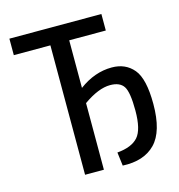

<svg xmlns="http://www.w3.org/2000/svg" viewBox="-104 -781 816 877"><g transform="rotate(-15 304.0 -343.0)"><path d="M436 -442Q501 -442 539 -396.5Q577 -351 577 -232Q577 -102 523 -46.5Q469 9 369 4L361 -60Q430 -66 460 -100Q490 -134 490 -224Q490 -311 472 -338.5Q454 -366 408 -366Q353 -366 281 -315V0H192V-612H19V-690H454V-612H281V-387Q355 -442 436 -442Z"/></g></svg>

Font: exo2condensed_r
Style: Regular
Weight: 400
Width: 3
Designer: Natanael Gama
Version: Version 1.001;PS 001.001;hotconv 1.0.70;makeotf.lib2.5.58329